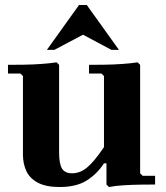

<svg xmlns="http://www.w3.org/2000/svg" viewBox="-20 -740 666 770"><path d="M542 -45 552 -35H602V0Q576 0 542.5 0.5Q509 1 476 3Q443 5 417 10L407 0V-85H397Q369 -42 327.5 -16Q286 10 219 10Q164 10 131.5 -7.5Q99 -25 85.5 -54.5Q72 -84 72 -120V-435L62 -445H12V-480Q38 -480 74 -480.5Q110 -481 145.5 -483.5Q181 -486 207 -490L217 -480V-130Q217 -82 229 -63.5Q241 -45 269 -45Q301 -45 329 -68Q357 -91 397 -150V-435L387 -445H337V-480Q363 -480 399 -480.5Q435 -481 470.5 -483.5Q506 -486 532 -490L542 -480ZM168 -540 297 -720H328L457 -540H427L273 -622H353L198 -540Z"/></svg>

Font: Brygada 1918
Style: Regular
Weight: 400
Designer: Mateusz Machalski | Borys Kosmynka | Przemek Hoffer
Foundry: NIEPODLEGLA 2018
Version: Version 3.006